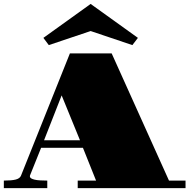

<svg xmlns="http://www.w3.org/2000/svg" viewBox="-27 -966 973 986"><path d="M195.8 -771.5 438.5 -945.8 681.2 -771.5 652.8 -734.4 438.5 -806.6 223.6 -734.4ZM-7.3 -38.6Q32.2 -38.6 53.5 -43.9Q74.7 -49.3 80.6 -63.5L332 -691.9H546.4L840.8 -38.6H925.8V0H372.1V-38.6H466.3L398.9 -207H184.1L127 -64.9Q126.5 -63.5 126.5 -61Q126.5 -54.2 133.1 -50Q139.6 -45.9 151.6 -43.2Q163.6 -40.5 179.9 -39.6Q196.3 -38.6 215.8 -38.6V0H-7.3ZM383.8 -245.6 289.6 -476.1 199.2 -245.6Z"/></svg>

Font: GravitasOne
Style: Regular
Weight: 400
Designer: Riccardo De Franceschi
Foundry: Sorkin Type Co.
Version: Version 1.001